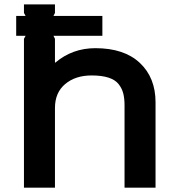

<svg xmlns="http://www.w3.org/2000/svg" viewBox="-20 -860 818 880"><path d="M692.9 -391.1V0H550.8V-377Q550.8 -409.2 544.9 -431.9Q539.1 -454.6 523.7 -474.4Q508.3 -494.1 477.3 -504.2Q446.3 -514.2 399.9 -514.2Q325.7 -514.2 278.8 -474.9Q231.9 -435.5 231.9 -365.2V0H89.8V-682.1L97.2 -695.8H54.2V-787.1H97.2L89.8 -800.8V-839.8H231.9V-800.8L225.1 -787.1H449.2V-695.8H225.1L231.9 -682.1V-573.2H233.9Q312 -639.2 417 -639.2Q549.3 -639.2 621.1 -571.5Q692.9 -503.9 692.9 -391.1Z"/></svg>

Font: Sinkin Sans 600 SemiBold
Style: Regular
Weight: 600
Designer: Keith Bates
Foundry: K-Type
Version: Sinkin Sans (version 1.0)  by Keith Bates   •   © 2014   www